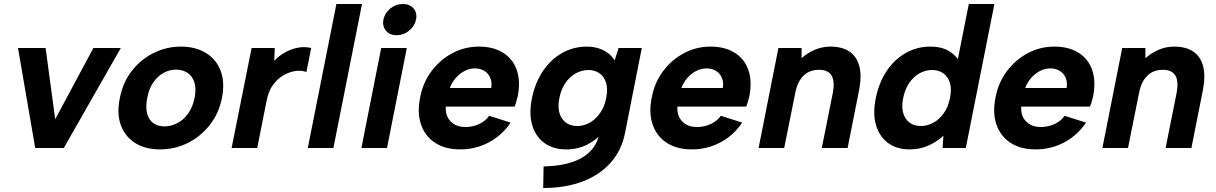

<svg xmlns="http://www.w3.org/2000/svg" viewBox="-20 -740 6081 960"><path d="M208 -500 256 -144 447 -500H584L299 0H156L70 -500Z M780 7Q707 7 656.5 -24.5Q606 -56 584.5 -113.5Q563 -171 579 -249Q594 -328 639.5 -386Q685 -444 749 -475.5Q813 -507 885 -507Q957 -507 1009 -475.5Q1061 -444 1083 -386.5Q1105 -329 1090 -251Q1074 -172 1028 -114Q982 -56 917.5 -24.5Q853 7 780 7ZM802 -108Q834 -108 865 -123.5Q896 -139 919.5 -170.5Q943 -202 953 -251Q962 -298 951.5 -329.5Q941 -361 916.5 -376.5Q892 -392 860 -392Q829 -392 799.5 -376.5Q770 -361 747.5 -329.5Q725 -298 716 -249Q707 -202 716 -170.5Q725 -139 748 -123.5Q771 -108 802 -108Z M1238 -500H1354L1351 -436Q1376 -462 1406 -478.5Q1436 -495 1469 -501.5Q1502 -508 1536 -500L1512 -380Q1488 -389 1458 -385Q1428 -381 1398 -364Q1368 -347 1345 -315.5Q1322 -284 1313 -236L1266 0H1138Z M1662 -720H1790L1647 0H1519Z M1886 -500H2014L1915 0H1787ZM1964 -564Q1928 -564 1909.5 -587Q1891 -610 1897 -642Q1904 -675 1931.5 -697.5Q1959 -720 1995 -720Q2029 -720 2048 -697.5Q2067 -675 2060 -642Q2054 -610 2026 -587Q1998 -564 1964 -564Z M2281 7Q2206 7 2155.5 -26Q2105 -59 2085 -118Q2065 -177 2081 -254Q2095 -328 2138 -385Q2181 -442 2242.5 -474.5Q2304 -507 2375 -507Q2447 -507 2496 -476Q2545 -445 2564 -389.5Q2583 -334 2569 -260Q2566 -249 2562.5 -235.5Q2559 -222 2553 -207H2209Q2207 -175 2219 -152.5Q2231 -130 2253 -117.5Q2275 -105 2307 -105Q2344 -105 2376 -120Q2408 -135 2426 -161L2533 -127Q2490 -63 2424 -28Q2358 7 2281 7ZM2436 -300Q2441 -328 2431.5 -350.5Q2422 -373 2402 -385.5Q2382 -398 2354 -398Q2328 -398 2303.5 -385.5Q2279 -373 2259.5 -351Q2240 -329 2229 -300Z M3073 -500H3189L3105 -74Q3088 11 3034 72.5Q2980 134 2894 167Q2808 200 2696 200L2698 92Q2818 90 2889 49Q2960 8 2976 -69V-71L2994 -77Q2964 -42 2917 -17.5Q2870 7 2811 7Q2746 7 2702 -25Q2658 -57 2641 -114.5Q2624 -172 2640 -250Q2656 -328 2695.5 -386Q2735 -444 2791.5 -475.5Q2848 -507 2914 -507Q2948 -507 2975.5 -497.5Q3003 -488 3022.5 -472.5Q3042 -457 3053 -438ZM2777 -250Q2764 -187 2789.5 -148.5Q2815 -110 2867 -110Q2899 -110 2928.5 -126.5Q2958 -143 2980.5 -175Q3003 -207 3011 -250Q3020 -295 3010.5 -326Q3001 -357 2977.5 -373.5Q2954 -390 2923 -390Q2888 -390 2857.5 -372.5Q2827 -355 2806 -323.5Q2785 -292 2777 -250Z M3439 7Q3364 7 3313.5 -26Q3263 -59 3243 -118Q3223 -177 3239 -254Q3253 -328 3296 -385Q3339 -442 3400.5 -474.5Q3462 -507 3533 -507Q3605 -507 3654 -476Q3703 -445 3722 -389.5Q3741 -334 3727 -260Q3724 -249 3720.5 -235.5Q3717 -222 3711 -207H3367Q3365 -175 3377 -152.5Q3389 -130 3411 -117.5Q3433 -105 3465 -105Q3502 -105 3534 -120Q3566 -135 3584 -161L3691 -127Q3648 -63 3582 -28Q3516 7 3439 7ZM3594 -300Q3599 -328 3589.5 -350.5Q3580 -373 3560 -385.5Q3540 -398 3512 -398Q3486 -398 3461.5 -385.5Q3437 -373 3417.5 -351Q3398 -329 3387 -300Z M3872 -500H3988V-449Q4018 -476 4055 -491.5Q4092 -507 4132 -507Q4191 -507 4227.5 -482Q4264 -457 4276.5 -409.5Q4289 -362 4276 -292L4218 0H4089L4144 -275Q4155 -333 4138 -362Q4121 -391 4075 -391Q4028 -391 3997.5 -361.5Q3967 -332 3956 -274L3901 0H3773Z M4782 -425 4765 -423 4824 -720H4952L4809 0H4693L4697 -62Q4669 -34 4625 -13.5Q4581 7 4529 7Q4464 7 4420.5 -25Q4377 -57 4360 -114.5Q4343 -172 4359 -250Q4375 -328 4414 -386Q4453 -444 4509.5 -475.5Q4566 -507 4631 -507Q4690 -507 4727.5 -483Q4765 -459 4782 -425ZM4496 -250Q4483 -187 4508 -148.5Q4533 -110 4585 -110Q4617 -110 4647 -126.5Q4677 -143 4699 -174Q4721 -205 4730 -250Q4739 -295 4729.5 -326Q4720 -357 4696.5 -373.5Q4673 -390 4641 -390Q4606 -390 4576 -372.5Q4546 -355 4525 -323.5Q4504 -292 4496 -250Z M5158 7Q5083 7 5032.5 -26Q4982 -59 4962 -118Q4942 -177 4958 -254Q4972 -328 5015 -385Q5058 -442 5119.5 -474.5Q5181 -507 5252 -507Q5324 -507 5373 -476Q5422 -445 5441 -389.5Q5460 -334 5446 -260Q5443 -249 5439.5 -235.5Q5436 -222 5430 -207H5086Q5084 -175 5096 -152.5Q5108 -130 5130 -117.5Q5152 -105 5184 -105Q5221 -105 5253 -120Q5285 -135 5303 -161L5410 -127Q5367 -63 5301 -28Q5235 7 5158 7ZM5313 -300Q5318 -328 5308.5 -350.5Q5299 -373 5279 -385.5Q5259 -398 5231 -398Q5205 -398 5180.5 -385.5Q5156 -373 5136.5 -351Q5117 -329 5106 -300Z M5591 -500H5707V-449Q5737 -476 5774 -491.5Q5811 -507 5851 -507Q5910 -507 5946.5 -482Q5983 -457 5995.5 -409.5Q6008 -362 5995 -292L5937 0H5808L5863 -275Q5874 -333 5857 -362Q5840 -391 5794 -391Q5747 -391 5716.5 -361.5Q5686 -332 5675 -274L5620 0H5492Z"/></svg>

Font: Albert Sans
Style: Bold Italic
Weight: 700
Italic angle: -11.25°
Designer: Andreas Rasmussen
Foundry: a.Foundry
Version: Version 1.025